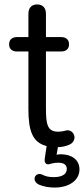

<svg xmlns="http://www.w3.org/2000/svg" viewBox="-20 -653 378 865"><path d="M226 192C292 192 338 159 338 110C338 67 303 42 254 42C248 42 242 43 235 44L241 10C255 10 278 6 294 -2C310 -9 318 -26 315 -40C311 -58 296 -67 282 -66C270 -64 266 -61 249 -60C191 -56 187 -95 187 -170V-421H255C278 -421 291 -433 291 -453C291 -474 278 -486 255 -486H187V-591C187 -618 172 -633 147 -633C123 -633 108 -618 108 -591V-486H57C34 -486 21 -474 21 -453C21 -433 34 -421 57 -421H108V-162C108 -62 127 -11 190 5L182 59C180 72 181 79 187 84C193 89 199 88 211 84C223 81 233 80 243 80C269 80 281 91 281 108C281 132 259 145 223 145C201 145 186 142 171 134C138 119 119 162 156 179C177 188 202 192 226 192Z"/></svg>

Font: SN Pro Book
Style: Regular
Weight: 350
Designer: Tobias Whetton
Foundry: Supernotes
Version: Version 1.003;Glyphs 3.3 (3324)